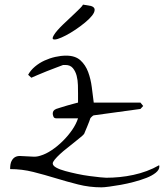

<svg xmlns="http://www.w3.org/2000/svg" viewBox="-20 -801 721 823"><path d="M23.4 -76.2Q23.4 -98.6 29.3 -110.4Q35.2 -122.1 44.4 -127.4Q53.7 -132.8 66.9 -132.3Q80.1 -131.8 94.7 -130.9Q109.4 -129.9 124 -129.4Q138.7 -128.9 153.3 -133.8Q176.8 -140.6 202.1 -157.7Q227.5 -174.8 250 -197.3Q272.5 -219.7 289.6 -244.6Q306.6 -269.5 314.5 -293.9H220.7Q211.9 -293.9 209 -301.3Q206.1 -308.6 206.1 -313.5Q206.1 -320.3 209 -325.2Q211.9 -330.1 220.7 -334Q225.6 -335.9 238.8 -339.8Q252 -343.8 267.6 -348.6Q283.2 -353.5 295.9 -356.4L314.5 -361.3V-368.2Q314.5 -374 314.5 -380.9Q314.5 -387.7 314.5 -392.6V-400.4Q314.5 -415 314 -436Q313.5 -457 308.6 -476.1Q303.7 -495.1 292.5 -508.8Q281.2 -522.5 260.7 -522.5Q258.8 -522.5 253.9 -522.5Q249 -522.5 248 -521.5Q240.2 -518.6 220.7 -511.2Q201.2 -503.9 180.2 -495.6Q159.2 -487.3 140.1 -479Q121.1 -470.7 114.3 -467.8L100.6 -480.5Q111.3 -500 129.9 -515.6Q148.4 -531.2 170.9 -541.5Q193.4 -551.8 217.3 -557.1Q241.2 -562.5 263.7 -562.5Q302.7 -562.5 324.7 -542.5Q346.7 -522.5 357.9 -492.2Q369.1 -461.9 373.5 -426.8Q377.9 -391.6 381.8 -361.3H582L593.8 -346.7L582 -334L381.8 -306.6Q379.9 -306.6 374.5 -301.8Q369.1 -296.9 367.2 -293.9Q366.2 -291 362.8 -281.2Q359.4 -271.5 354.5 -260.3Q349.6 -249 345.7 -239.3Q341.8 -229.5 340.8 -227.5Q337.9 -222.7 326.2 -213.4Q314.5 -204.1 299.8 -191.9Q285.2 -179.7 268.1 -166.5Q251 -153.3 237.3 -140.6Q223.6 -127.9 214.8 -117.2Q206.1 -106.4 206.1 -100.6Q206.1 -90.8 221.2 -82.5Q236.3 -74.2 259.8 -67.9Q283.2 -61.5 310.5 -55.7Q337.9 -49.8 364.3 -46.4Q390.6 -43 409.7 -41Q428.7 -39.1 435.5 -39.1Q462.9 -39.1 492.7 -42Q522.5 -44.9 551.8 -51.3Q581.1 -57.6 608.9 -67.9Q636.7 -78.1 662.1 -92.8Q662.1 -92.8 662.6 -90.3Q663.1 -87.9 663.1 -86.9Q663.1 -73.2 647.5 -60.5Q631.8 -47.9 607.9 -38.6Q584 -29.3 554.7 -21.5Q525.4 -13.7 498 -8.8Q470.7 -3.9 448.2 -1Q425.8 2 415 2Q363.3 2 314.9 -10.3Q266.6 -22.5 218.8 -37.1Q170.9 -51.8 122.6 -64Q74.2 -76.2 23.4 -76.2ZM370.1 -775.4Q385.7 -770.5 385.7 -759.3Q385.7 -748 374.5 -733.9Q363.3 -719.7 344.2 -704.1Q325.2 -688.5 304.2 -674.3Q283.2 -660.2 262.7 -649.4Q242.2 -638.7 228 -634.3Q213.9 -629.9 208 -632.8Q202.1 -635.7 210.9 -650.4Q215.8 -659.2 226.6 -671.4Q237.3 -683.6 250 -695.8Q262.7 -708 276.9 -721.2Q291 -734.4 302.7 -745.6Q314.5 -756.8 323.7 -766.1Q333 -775.4 335.9 -781.2Z"/></svg>

Font: The Girl Next Door
Style: Regular
Weight: 400
Designer: Kimberly Geswein
Foundry: Kimberly Geswein
Version: Version 1.002 2010